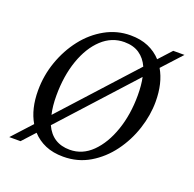

<svg xmlns="http://www.w3.org/2000/svg" viewBox="-91 -554 665 658"><g transform="rotate(20 241.0 -225.0)"><path d="M7 10 72 -61Q45 -107 45 -174Q45 -229 63 -280Q81 -331 112.5 -371.5Q144 -412 187 -436Q230 -460 279 -460Q316 -460 344 -448Q372 -436 392 -414L434 -460H475L410 -389Q437 -343 437 -275Q437 -226 420.5 -175.5Q404 -125 373 -83Q342 -41 299 -15.5Q256 10 203 10Q166 10 138 -2Q110 -14 90 -36L48 10ZM110 -179Q110 -140 117 -111L356 -374Q344 -401 322 -416Q300 -431 267 -431Q221 -431 185.5 -398Q150 -365 130 -308Q110 -251 110 -179ZM216 -20Q262 -20 297 -54.5Q332 -89 352 -147Q372 -205 372 -275Q372 -312 366 -340L127 -77Q153 -20 216 -20Z"/></g></svg>

Font: Spectral Light
Style: Italic
Weight: 300
Italic angle: -10°
Designer: Jean-Baptiste Levee
Foundry: Production Type
Version: Version 2.001